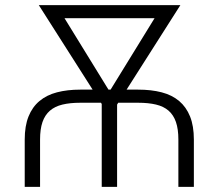

<svg xmlns="http://www.w3.org/2000/svg" viewBox="-20 -731 855 751"><path d="M76.7 0V-185.1Q76.7 -238.3 91.6 -275.4Q106.4 -312.5 134.5 -335.9Q162.6 -359.4 202.9 -369.9Q243.2 -380.4 293.9 -380.4H342.3L131.8 -710.9H685.5L475.1 -380.4H520.5Q571.8 -380.4 612.3 -369.9Q652.8 -359.4 680.7 -335.9Q708.5 -312.5 723.4 -275.4Q738.3 -238.3 738.3 -185.1V0H677.7V-185.1Q677.7 -226.1 668.2 -253.7Q658.7 -281.2 639.4 -298.1Q620.1 -314.9 590.3 -322Q560.5 -329.1 520.5 -329.1H442.4L438 -321.8V0H377.9V-324.2L375 -329.1H293.9Q253.9 -329.1 224.4 -322Q194.8 -314.9 175.3 -298.1Q155.8 -281.2 146.2 -253.7Q136.7 -226.1 136.7 -185.1V0ZM404.3 -380.4H412.6L584.5 -659.7H232.4Z"/></svg>

Font: Melbourne
Style: Light
Weight: 300
Designer: Google
Version: Version 2.000980; 2014